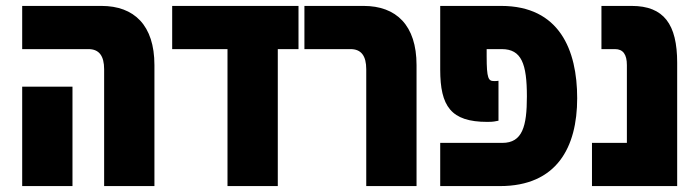

<svg xmlns="http://www.w3.org/2000/svg" viewBox="-20 -629 2359 649"><path d="M332 0H502V-409C502 -544 433 -609 323 -609H55V-463H279C315 -463 332 -440 332 -395ZM55 0H225V-336H55Z M749 0H919V-463H989V-609H562V-463H749Z M1218 0H1388V-409C1388 -544 1319 -609 1209 -609H1009V-463H1165C1201 -463 1218 -440 1218 -395Z M1468 0H1670C1862 0 1931 -131 1931 -297C1931 -460 1871 -609 1674 -609H1468V-394C1468 -270 1504 -217 1627 -217C1651 -217 1652 -219 1665 -221V-356C1660 -355 1657 -355 1650 -355C1631 -355 1625 -363 1625 -439V-463H1676C1743 -463 1761 -413 1761 -303C1761 -202 1746 -146 1678 -146H1468Z M1981 0H2269V-417C2269 -547 2224 -609 2115 -609H2013V-463H2059C2086 -463 2099 -445 2099 -409V-146H1981Z"/></svg>

Font: Noto Sans Hebrew ExtraCondensed Black
Style: Regular
Weight: 900
Width: 2
Designer: Monotype Design Team
Foundry: Monotype Imaging Inc.
Version: Version 2.004